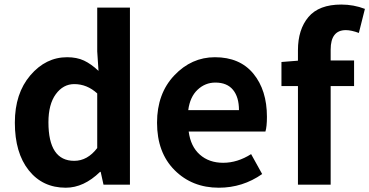

<svg xmlns="http://www.w3.org/2000/svg" viewBox="-20 -832 1664 865"><path d="M276.4 13.7Q171.9 13.7 109.4 -64.9Q46.9 -143.6 46.9 -279.3Q46.9 -411.1 116.7 -492.7Q186.5 -574.2 282.2 -574.2Q326.2 -574.2 358.4 -559.1Q390.6 -543.9 423.8 -512.7L418 -600.6V-797.9H565.4V0H446.3L433.6 -57.6H430.7Q357.4 13.7 276.4 13.7ZM314.5 -107.4Q374 -107.4 418 -165V-411.1Q372.1 -453.1 314.5 -453.1Q264.6 -453.1 231.4 -407.7Q198.2 -362.3 198.2 -281.2Q198.2 -107.4 314.5 -107.4Z M965.8 13.7Q845.7 13.7 766.6 -65.4Q687.5 -144.5 687.5 -279.3Q687.5 -410.2 765.1 -492.2Q842.8 -574.2 948.2 -574.2Q1060.5 -574.2 1121.6 -500Q1182.6 -425.8 1182.6 -305.7Q1182.6 -261.7 1175.8 -239.3H830.1Q838.9 -171.9 880.4 -135.3Q921.9 -98.6 985.4 -98.6Q1049.8 -98.6 1111.3 -137.7L1161.1 -47.9Q1073.2 13.7 965.8 13.7ZM828.1 -335.9H1056.6Q1056.6 -394.5 1029.8 -427.2Q1002.9 -460 950.2 -460Q904.3 -460 870.1 -427.7Q835.9 -395.5 828.1 -335.9Z M1624 -792 1596.7 -683.6Q1562.5 -696.3 1538.1 -696.3Q1469.7 -696.3 1469.7 -608.4V-559.6H1575.2V-444.3H1469.7V0H1322.3V-444.3H1248V-552.7L1322.3 -558.6V-605.5Q1322.3 -699.2 1369.6 -755.4Q1417 -811.5 1517.6 -811.5Q1573.2 -811.5 1624 -792Z"/></svg>

Font: Nasu
Style: Bold
Weight: 700
Designer: Ryoko NISHIZUKA (kana &amp; ideographs); Paul D. Hunt (Latin, Greek &amp; Cyrillic); Wenlong ZHANG (bopomofo); Sandoll C
Version: Version 2014.1215